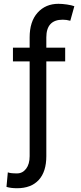

<svg xmlns="http://www.w3.org/2000/svg" viewBox="-20 -780 426 1013"><path d="M323.9 -528.4V-456H224.4V44Q224.4 126.1 184.3 169.6Q144.2 213.1 69.6 213.1Q37.3 213.1 14.2 206L21.3 129.3Q34.4 134.9 69.6 134.9Q99.1 134.9 117.7 110.4Q136.4 85.9 136.4 44V-456H48.3V-528.4H136.4V-582.4Q136.4 -666.5 178.4 -713.2Q220.5 -759.9 288.4 -759.9Q308.9 -759.9 333.6 -756.2Q358.3 -752.5 372.2 -747.2L350.9 -670.5Q331 -676.1 311.1 -676.1Q224.4 -676.1 224.4 -582.4V-528.4Z"/></svg>

Font: TID UI
Style: Regular
Weight: 400
Designer: The TID Project Authors
Foundry: Bakken & Bæck
Version: Version 1.001;hotconv 1.0.109;makeotfexe 2.5.65596